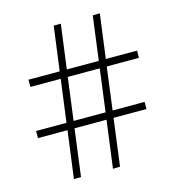

<svg xmlns="http://www.w3.org/2000/svg" viewBox="-112 -850 870 951"><g transform="rotate(-15 323.0 -374.5)"><path d="M30.5 -273.5V-237H182L150 5H186.5L218 -237H382L350 6L386.5 5L418 -237H587V-273.5H423L451.5 -491.5H616.5V-528.5H456.5L486.5 -755L450 -754L420.5 -528.5H256.5L286.5 -755H250L220 -528.5H60V-491.5H215.5L186.5 -273.5ZM223 -273.5 251.5 -491.5H415.5L387 -273.5Z"/></g></svg>

Font: Bodoni* 06pt Medium
Style: Regular
Weight: 500
Version: Version 2.3